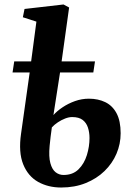

<svg xmlns="http://www.w3.org/2000/svg" viewBox="-20 -826 606 857"><path d="M218.5 -312.5Q234.5 -330.5 259.5 -347.2Q284.5 -364 314.8 -374.8Q345 -385.5 377 -385.5Q418 -385.5 450 -370Q482 -354.5 500.2 -320.5Q518.5 -286.5 518.5 -231Q518.5 -183.5 500 -140Q481.5 -96.5 446.5 -62.5Q411.5 -28.5 362.5 -8.8Q313.5 11 253 11Q195 11 150 -14.2Q105 -39.5 83.5 -92.8Q62 -146 74 -229.5L112.5 -502.5H36L43.5 -552H119L142.5 -729.5L82 -749L89.5 -786L263.5 -806L288.5 -792.5L255 -552H404L396.5 -502.5H248ZM302 -303.5Q287.5 -303.5 270.8 -297Q254 -290.5 238.2 -280Q222.5 -269.5 211.5 -257.5Q208.5 -237 206 -216.5Q203.5 -196 201.5 -175Q197 -126 204.8 -97.8Q212.5 -69.5 228.2 -57.2Q244 -45 263.5 -45Q305 -45 330.5 -70.2Q356 -95.5 367.8 -133.8Q379.5 -172 379.5 -210Q379.5 -235 372.5 -256.5Q365.5 -278 348.8 -290.8Q332 -303.5 302 -303.5Z"/></svg>

Font: Merriweather 24pt
Style: Bold Italic
Weight: 700
Italic angle: -7.8°
Designer: Eben Sorkin
Foundry: Eben Sorkin
Version: Version 2.101